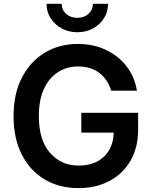

<svg xmlns="http://www.w3.org/2000/svg" viewBox="-20 -965 789 995"><path d="M387.2 9.8Q286.6 9.8 210.9 -35.4Q135.3 -80.6 92.8 -164.3Q50.3 -248 50.3 -362.8Q50.3 -480 94 -563.7Q137.7 -647.5 212.9 -692.4Q288.1 -737.3 383.3 -737.3Q463.4 -737.3 528.6 -706.5Q593.8 -675.8 636 -621.1Q678.2 -566.4 689.5 -495.1H556.2Q538.6 -553.2 494.9 -586.9Q451.2 -620.6 384.8 -620.6Q326.2 -620.6 280 -590.8Q233.9 -561 207.5 -503.7Q181.2 -446.3 181.2 -363.8Q181.2 -240.2 238.5 -173.6Q295.9 -106.9 387.7 -106.9Q469.7 -106.9 518.6 -153.1Q567.4 -199.2 569.3 -277.8H401.4V-380.4H695.8V-293Q695.8 -199.7 656 -131.6Q616.2 -63.5 546.6 -26.9Q477.1 9.8 387.2 9.8ZM380.9 -797.9Q335.9 -797.9 299.8 -817.6Q263.7 -837.4 242.4 -870.6Q221.2 -903.8 221.2 -945.3H299.8Q299.8 -913.6 322.8 -893.1Q345.7 -872.6 380.9 -872.6Q415.5 -872.6 438.5 -893.1Q461.4 -913.6 461.4 -945.3H540Q540 -904.3 519 -870.8Q498 -837.4 461.9 -817.6Q425.8 -797.9 380.9 -797.9Z"/></svg>

Font: Inter SemiBold
Style: Regular
Weight: 600
Designer: Rasmus Andersson
Foundry: rsms
Version: Version 4.001;git-9221beed3